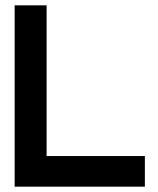

<svg xmlns="http://www.w3.org/2000/svg" viewBox="-20 -701 592 721"><path d="M155 -115H524V0H35V-681H155Z"/></svg>

Font: Do Hyeon
Style: Regular
Weight: 400
Version: Version 1.001